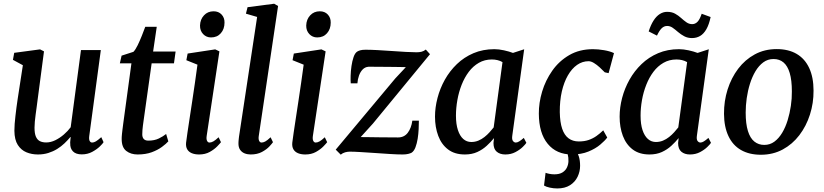

<svg xmlns="http://www.w3.org/2000/svg" viewBox="-20 -838 4526 1054"><path d="M188 10Q154 10 125 -2Q96 -14 77.8 -42.2Q59.5 -70.5 59 -120Q59 -137.5 60.5 -158.2Q62 -179 64.8 -202Q67.5 -225 70.5 -248.8Q73.5 -272.5 77 -294.5L105.5 -480L51 -509.5L58 -548L200 -567L221.5 -556L186.5 -290.5Q184 -269 181 -248.2Q178 -227.5 175.5 -208Q173 -188.5 171.2 -170.5Q169.5 -152.5 169.5 -137Q169.5 -105 177.2 -87.5Q185 -70 199.2 -63Q213.5 -56 233.5 -56Q258.5 -56 283.5 -68.2Q308.5 -80.5 330.5 -99.5Q352.5 -118.5 368 -139.5L424.5 -563H533.5L470 -92Q467.5 -73 472.2 -64.2Q477 -55.5 486 -55.5Q495.5 -55.5 506.5 -62Q517.5 -68.5 536 -85L548.5 -57.5Q544.5 -50 528 -34Q511.5 -18 486 -4.2Q460.5 9.5 429 9.5Q396.5 9.5 380.5 -7Q364.5 -23.5 365.5 -51Q365 -53 365.2 -56.8Q365.5 -60.5 366 -65.5Q366.5 -70.5 367 -75.5Q367.5 -80.5 368 -85L366.5 -86Q352 -68.5 334 -51.2Q316 -34 293.8 -20.2Q271.5 -6.5 245.2 1.8Q219 10 188 10Z M768.5 -177.5Q766 -161 764.5 -148.2Q763 -135.5 762 -124.5Q761 -113.5 761 -100.5Q761 -84 769.2 -75Q777.5 -66 794 -66Q828 -66 852 -77.8Q876 -89.5 892 -102.5L904 -62Q892 -48.5 869 -31.5Q846 -14.5 812.8 -2.2Q779.5 10 735.5 10Q698 10 673 -9.5Q648 -29 648 -74.5Q648 -79.5 648.2 -86Q648.5 -92.5 649.5 -102.2Q650.5 -112 652.2 -125.8Q654 -139.5 656.5 -159.5L701.5 -490.5H638L647.5 -532.5L712.5 -553.5Q724 -565.5 735.8 -589.8Q747.5 -614 758.5 -641.5Q769.5 -669 777.5 -691H840.5L820.5 -555H944L935 -490.5H812.5Z M1073 10Q1049.5 10 1032.5 2.8Q1015.5 -4.5 1007.5 -18.8Q999.5 -33 1001.5 -54.5Q1004 -75 1009 -109.5Q1014 -144 1020.8 -187.8Q1027.5 -231.5 1035 -281.2Q1042.5 -331 1050 -382.5Q1057.5 -434 1064 -483L1003 -507.5L1010 -544L1161.5 -567L1184.5 -556L1114.5 -91.5Q1112 -73.5 1116.8 -64.5Q1121.5 -55.5 1130 -55.5Q1140 -55.5 1151.5 -62Q1163 -68.5 1180 -84.5L1193 -57.5Q1188 -50.5 1172.2 -34.2Q1156.5 -18 1131.5 -4Q1106.5 10 1073 10ZM1138.5 -632.5Q1112.5 -632.5 1095 -651Q1077.5 -669.5 1078 -698Q1079 -731.5 1099.8 -753.8Q1120.5 -776 1152.5 -776Q1180 -776 1196.5 -758.2Q1213 -740.5 1212.5 -714Q1212.5 -678.5 1192.2 -655.5Q1172 -632.5 1138.5 -632.5Z M1400.5 -91.5Q1398 -74.5 1402.5 -65Q1407 -55.5 1416 -55.5Q1425 -55.5 1436 -61.2Q1447 -67 1465.5 -84.5L1478.5 -57.5Q1474 -50.5 1459 -34.2Q1444 -18 1418.2 -4Q1392.5 10 1356 10Q1338 10 1322.5 3.8Q1307 -2.5 1297.8 -16.2Q1288.5 -30 1289 -52.5Q1289 -57 1289.5 -63.5Q1290 -70 1290.8 -76.8Q1291.5 -83.5 1292 -87.5L1391.5 -745L1330 -763L1339 -798.5L1485 -817.5L1506.5 -805Z M1656 10Q1632.5 10 1615.5 2.8Q1598.5 -4.5 1590.5 -18.8Q1582.5 -33 1584.5 -54.5Q1587 -75 1592 -109.5Q1597 -144 1603.8 -187.8Q1610.5 -231.5 1618 -281.2Q1625.5 -331 1633 -382.5Q1640.5 -434 1647 -483L1586 -507.5L1593 -544L1744.5 -567L1767.5 -556L1697.5 -91.5Q1695 -73.5 1699.8 -64.5Q1704.5 -55.5 1713 -55.5Q1723 -55.5 1734.5 -62Q1746 -68.5 1763 -84.5L1776 -57.5Q1771 -50.5 1755.2 -34.2Q1739.5 -18 1714.5 -4Q1689.5 10 1656 10ZM1721.5 -632.5Q1695.5 -632.5 1678 -651Q1660.5 -669.5 1661 -698Q1662 -731.5 1682.8 -753.8Q1703.5 -776 1735.5 -776Q1763 -776 1779.5 -758.2Q1796 -740.5 1795.5 -714Q1795.5 -678.5 1775.2 -655.5Q1755 -632.5 1721.5 -632.5Z M2208 -469.5Q2195 -470 2172.8 -470.2Q2150.5 -470.5 2124 -470.8Q2097.5 -471 2072.5 -471.2Q2047.5 -471.5 2028.5 -471.5Q2009.5 -471.5 2002.5 -471.5Q1984 -470 1971 -456.8Q1958 -443.5 1950.8 -423.2Q1943.5 -403 1942 -380.5H1905.5Q1904 -396.5 1904.8 -422.2Q1905.5 -448 1909.5 -475.5Q1913.5 -503 1921 -524.8Q1928.5 -546.5 1940.5 -554.5Q1946.5 -558.5 1957.5 -561.8Q1968.5 -565 1986.5 -565Q2013.5 -565 2051.8 -563Q2090 -561 2131 -558Q2172 -555 2208.5 -553Q2245 -551 2267 -551Q2281.5 -551 2294 -554Q2306.5 -557 2317.5 -566L2340.5 -540.5L2027.5 -160L1960 -85.5Q1980 -85.5 2008.8 -85Q2037.5 -84.5 2067.5 -84.2Q2097.5 -84 2123.8 -83.8Q2150 -83.5 2165 -83.5Q2199 -83.5 2218.5 -109.2Q2238 -135 2243.5 -175.5H2279.5Q2279.5 -156 2278.2 -129.2Q2277 -102.5 2272.8 -76.2Q2268.5 -50 2260.8 -29.5Q2253 -9 2240 0Q2234 3.5 2221.2 6.8Q2208.5 10 2190.5 10Q2162.5 10 2122.5 7.5Q2082.5 5 2039.8 2Q1997 -1 1959.8 -3.2Q1922.5 -5.5 1900 -5.5Q1888 -5.5 1874.5 -1.8Q1861 2 1850.5 11L1823 -16.5L2150 -407.5Z M2792.5 -95.5Q2789 -73 2795.8 -64.2Q2802.5 -55.5 2811.5 -55.5Q2820 -55.5 2830.2 -61.8Q2840.5 -68 2855.5 -81L2869.5 -54Q2865.5 -47 2849.8 -31.5Q2834 -16 2809.5 -3Q2785 10 2754 10Q2725 10 2707 -5Q2689 -20 2689 -53L2692 -80Q2674.5 -58.5 2652 -37.8Q2629.5 -17 2600 -3.5Q2570.5 10 2532 10Q2476 10 2439.8 -17.5Q2403.5 -45 2385.8 -92.2Q2368 -139.5 2368 -197.5Q2368 -248 2381.8 -300.5Q2395.5 -353 2422.2 -400.8Q2449 -448.5 2488.2 -486.2Q2527.5 -524 2579.2 -546Q2631 -568 2694 -568Q2718 -568 2746.5 -561.8Q2775 -555.5 2796 -547.5L2857.5 -567.5ZM2738.5 -497Q2725.5 -504.5 2710.8 -508Q2696 -511.5 2680 -511.5Q2640.5 -511.5 2608.8 -493.2Q2577 -475 2553.5 -443.8Q2530 -412.5 2514.2 -372.5Q2498.5 -332.5 2490.8 -288.8Q2483 -245 2483 -203Q2483 -156 2493.8 -123.8Q2504.5 -91.5 2523.2 -75Q2542 -58.5 2567 -58.5Q2588 -58.5 2606 -66Q2624 -73.5 2639.5 -85.8Q2655 -98 2667.5 -112Q2680 -126 2690 -138.5Z M3119 10Q3035 10 2986.8 -48.5Q2938.5 -107 2938 -214Q2937.5 -273 2956 -335Q2974.5 -397 3011.8 -450Q3049 -503 3105 -535.5Q3161 -568 3235.5 -568Q3263.5 -568 3296 -562.5Q3328.5 -557 3350.5 -546.5L3321 -436.5L3300 -441Q3287.5 -454 3272 -468.2Q3256.5 -482.5 3240.5 -492.2Q3224.5 -502 3211 -502Q3177 -502 3148 -481.8Q3119 -461.5 3097.5 -424.2Q3076 -387 3064.2 -335.8Q3052.5 -284.5 3053 -222.5Q3054 -167 3066 -131.5Q3078 -96 3101 -78.8Q3124 -61.5 3157.5 -61.5Q3188 -61.5 3211.2 -69.5Q3234.5 -77.5 3254 -91.2Q3273.5 -105 3291.5 -122.5L3313.5 -83Q3301 -66 3275 -44Q3249 -22 3210 -6Q3171 10 3119 10ZM3039 196.5Q3019 196.5 2998.2 192Q2977.5 187.5 2966.5 180.5L2975 110.5Q2981.5 113.5 2995.2 116.2Q3009 119 3023.5 119Q3051 119 3067.8 108.5Q3084.5 98 3092.2 81.5Q3100 65 3100.5 47.5Q3101 25 3097 11.8Q3093 -1.5 3089.5 -12.5L3116 -14.5L3142.5 -12.5Q3151.5 1 3158 22.2Q3164.5 43.5 3164.5 72.5Q3164.5 103.5 3150.8 132.2Q3137 161 3109 178.8Q3081 196.5 3039 196.5Z M3806 -95.5Q3802.5 -73 3809.2 -64.2Q3816 -55.5 3825 -55.5Q3833.5 -55.5 3843.8 -61.8Q3854 -68 3869 -81L3883 -54Q3879 -47 3863.2 -31.5Q3847.5 -16 3823 -3Q3798.5 10 3767.5 10Q3738.5 10 3720.5 -5Q3702.5 -20 3702.5 -53L3705.5 -80Q3688 -58.5 3665.5 -37.8Q3643 -17 3613.5 -3.5Q3584 10 3545.5 10Q3489.5 10 3453.2 -17.5Q3417 -45 3399.2 -92.2Q3381.5 -139.5 3381.5 -197.5Q3381.5 -248 3395.2 -300.5Q3409 -353 3435.8 -400.8Q3462.5 -448.5 3501.8 -486.2Q3541 -524 3592.8 -546Q3644.5 -568 3707.5 -568Q3731.5 -568 3760 -561.8Q3788.5 -555.5 3809.5 -547.5L3871 -567.5ZM3752 -497Q3739 -504.5 3724.2 -508Q3709.5 -511.5 3693.5 -511.5Q3654 -511.5 3622.2 -493.2Q3590.5 -475 3567 -443.8Q3543.5 -412.5 3527.8 -372.5Q3512 -332.5 3504.2 -288.8Q3496.5 -245 3496.5 -203Q3496.5 -156 3507.2 -123.8Q3518 -91.5 3536.8 -75Q3555.5 -58.5 3580.5 -58.5Q3601.5 -58.5 3619.5 -66Q3637.5 -73.5 3653 -85.8Q3668.5 -98 3681 -112Q3693.5 -126 3703.5 -138.5ZM3541 -665.5Q3552.5 -701.5 3567.8 -725.2Q3583 -749 3602 -761Q3621 -773 3642 -773Q3668 -773 3686.2 -762.8Q3704.5 -752.5 3719 -739.2Q3733.5 -726 3748 -715.8Q3762.5 -705.5 3780 -705.5Q3796 -705.5 3808.5 -717.8Q3821 -730 3832 -762.5L3881 -744.5Q3872.5 -703.5 3857.8 -677.8Q3843 -652 3823.2 -640.5Q3803.5 -629 3778.5 -629Q3755 -629 3736.2 -639Q3717.5 -649 3702.2 -662.2Q3687 -675.5 3672.8 -685.5Q3658.5 -695.5 3642.5 -695.5Q3625.5 -695.5 3612.5 -683Q3599.5 -670.5 3586.5 -642.5Z M4243.5 -568.5Q4308.5 -568.5 4353.5 -542Q4398.5 -515.5 4422.2 -464.5Q4446 -413.5 4446 -340.5Q4446.5 -272 4426.2 -208.8Q4406 -145.5 4368 -95.8Q4330 -46 4276.5 -17.2Q4223 11.5 4157 11.5Q4093 11.5 4047.8 -14.5Q4002.5 -40.5 3978.8 -91Q3955 -141.5 3954.5 -213Q3954 -283 3974.2 -346.8Q3994.5 -410.5 4032.2 -460.5Q4070 -510.5 4123.5 -539.5Q4177 -568.5 4243.5 -568.5ZM4226.5 -514Q4195 -514 4170.2 -495.8Q4145.5 -477.5 4127.2 -447Q4109 -416.5 4097 -378.2Q4085 -340 4079.2 -299.2Q4073.5 -258.5 4073.5 -220Q4073.5 -158 4085.8 -118.8Q4098 -79.5 4121 -61Q4144 -42.5 4175.5 -42.5Q4207 -42.5 4231.2 -60.5Q4255.5 -78.5 4273.8 -109Q4292 -139.5 4303.8 -177.8Q4315.5 -216 4321.5 -256.8Q4327.5 -297.5 4327 -336Q4327 -398 4315.2 -437.2Q4303.5 -476.5 4281.2 -495.2Q4259 -514 4226.5 -514Z"/></svg>

Font: Merriweather Light 18pt Medium
Style: Italic
Weight: 500
Italic angle: -7.8°
Version: Version 2.101